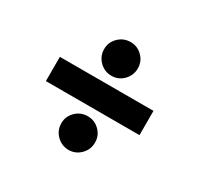

<svg xmlns="http://www.w3.org/2000/svg" viewBox="-128 -745 939 904"><g transform="rotate(30 341.5 -293.0)"><path d="M595.7 -358.9V-227.1H86.9V-358.9ZM341.3 0.5Q302.7 0 275.9 -26.9Q249 -53.7 249 -92.3Q249 -129.4 275.9 -156Q302.7 -182.6 341.3 -182.6Q378.9 -182.6 405.5 -156Q432.1 -129.4 432.1 -92.3Q432.1 -53.7 405.5 -26.9Q378.9 0 341.3 0.5ZM341.3 -402.8Q303.2 -402.8 276.1 -429.9Q249 -457 249 -495.1Q249 -532.7 276.1 -559.3Q303.2 -585.9 341.3 -585.9Q378.9 -585.9 405.5 -559.3Q432.1 -532.7 432.1 -495.1Q432.1 -457 405.5 -429.9Q378.9 -402.8 341.3 -402.8Z"/></g></svg>

Font: Inter 17pt ExtraBold
Style: Regular
Weight: 800
Version: Version 4.001;git-66647c0bb